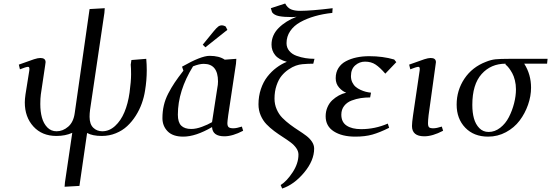

<svg xmlns="http://www.w3.org/2000/svg" viewBox="-20 -776 3157 1100"><path d="M87.9 -405.8Q151.9 -429.2 174.6 -436.5Q197.3 -443.8 210.9 -443.8Q241.2 -443.8 241.2 -419.9Q241.2 -418.9 238.8 -401.9L213.9 -234.9Q210.9 -212.9 210.9 -180.2Q210.9 -136.7 220.2 -102.5Q229.5 -68.4 251 -46.1Q272.5 -23.9 304.2 -23.9Q340.3 -23.9 370.8 -50.3Q401.4 -76.7 408.2 -128.9L493.2 -724.1L580.1 -729L578.1 -702.1L496.1 -147.9Q493.2 -126 493.2 -106.9Q493.2 -64.9 514.2 -44.4Q535.2 -23.9 565.9 -23.9Q606 -23.9 639.2 -54.2Q672.4 -84.5 692.9 -133.5Q713.4 -182.6 722.2 -245.1Q731 -310.1 731 -350.1Q731 -385.7 729 -405.8L732.9 -432.1L817.9 -439Q820.8 -405.8 820.8 -374Q820.8 -315.4 811 -256.8Q805.2 -219.2 792.2 -183.1Q779.3 -147 757.8 -113Q736.3 -79.1 708.7 -53.5Q681.2 -27.8 643.6 -12.5Q606 2.9 563 2.9Q509.8 2.9 479 -14.2L435.1 289.1L350.1 293.9L352.1 269L394 -15.1Q354.5 2.9 303.2 2.9Q220.7 2.9 171.4 -51.3Q122.1 -105.5 122.1 -189Q122.1 -208 126 -234.9L147.9 -372.1Q150.9 -393.1 141.1 -393.1Q129.9 -393.1 94.2 -378.9Z M910.6 -99.1Q910.6 -137.2 918.5 -171.6Q926.3 -206.1 943.8 -240Q961.4 -273.9 980.7 -302.7Q1000 -331.5 1030.8 -371.1L1022.9 -394Q1131.8 -456.1 1180.7 -456.1Q1235.8 -456.1 1267.6 -434.1L1334 -439L1332 -411.1L1287.6 -116.2Q1282.7 -79.6 1282.7 -70.8Q1282.7 -53.2 1290.5 -47.1Q1298.3 -41 1316.9 -41Q1335.4 -41 1365.7 -50.8L1373 -26.9Q1312.5 4.9 1265.6 4.9Q1197.8 4.9 1194.8 -47.9Q1101.1 6.8 1029.8 6.8Q970.2 6.8 940.4 -23.7Q910.6 -54.2 910.6 -99.1ZM999 -119.1Q999 -75.2 1018.3 -56.2Q1037.6 -37.1 1075.7 -37.1Q1103.5 -37.1 1137.2 -49.6Q1170.9 -62 1194.8 -76.2L1224.6 -269Q1229 -291 1229 -309.1Q1229 -410.2 1147 -410.2Q1122.1 -410.2 1085.9 -396Q999 -255.4 999 -119.1ZM1141.6 -520 1204.6 -597.2Q1220.7 -616.7 1230.2 -623.8Q1239.7 -630.9 1252 -630.9Q1256.3 -630.9 1261.5 -629.2Q1266.6 -627.4 1269.5 -626L1272.9 -624L1282.7 -605L1156.7 -504.9Z M1460.9 -178.2Q1460.9 -224.6 1474.6 -265.6Q1488.3 -306.6 1511.7 -336.7Q1535.2 -366.7 1563.5 -387.9Q1591.8 -409.2 1623.5 -421.9Q1577.6 -434.1 1556.6 -460Q1535.6 -485.8 1535.6 -520Q1535.6 -574.7 1576.2 -615.5Q1616.7 -656.2 1679.7 -680.2Q1667 -678.2 1652.8 -678.2Q1605.5 -678.2 1577.9 -683.8Q1550.3 -689.5 1538.6 -706.1L1531.7 -729L1613.8 -755.9Q1627 -731 1647.5 -722.4Q1668 -713.9 1699.7 -713.9Q1762.2 -713.9 1885.7 -729L1883.8 -702.1Q1829.6 -696.3 1783.7 -683.1Q1737.8 -669.9 1700.7 -649.4Q1663.6 -628.9 1642.6 -597.9Q1621.6 -566.9 1621.6 -528.8Q1621.6 -502.9 1637.5 -484.1Q1653.3 -465.3 1679.2 -456.1Q1705.1 -446.8 1730.5 -442.9Q1755.9 -439 1781.7 -439L1774.9 -411.1Q1746.1 -411.1 1711.9 -408.2Q1694.3 -406.7 1674.8 -399.9Q1655.3 -393.1 1633.1 -377.9Q1610.8 -362.8 1593.3 -341.6Q1575.7 -320.3 1564.2 -286.1Q1552.7 -252 1552.7 -210.9Q1552.7 -178.2 1565.2 -149.7Q1577.6 -121.1 1597.7 -100.8Q1617.7 -80.6 1641.8 -62.5Q1666 -44.4 1690.4 -28.8Q1714.8 -13.2 1734.9 2Q1754.9 17.1 1767.3 35.9Q1779.8 54.7 1779.8 75.2Q1779.8 144 1722.2 212.9Q1664.6 281.7 1596.7 304.2L1587.9 284.2Q1623.5 261.7 1656.7 210.9Q1689.9 160.2 1689.9 109.9Q1689.9 90.3 1677.2 72.3Q1664.6 54.2 1644.5 39.3Q1624.5 24.4 1600.1 8.8Q1575.7 -6.8 1551 -25.1Q1526.4 -43.5 1506.3 -64.5Q1486.3 -85.4 1473.6 -114.7Q1460.9 -144 1460.9 -178.2Z M1845.7 -109.9Q1845.7 -137.7 1856 -161.6Q1866.2 -185.5 1883.5 -201.7Q1900.9 -217.8 1920.9 -228.8Q1940.9 -239.7 1963.4 -245.1Q1942.9 -252 1923.1 -273.9Q1903.3 -295.9 1903.3 -328.1Q1903.3 -361.3 1918.9 -386.2Q1934.6 -411.1 1962.2 -425.5Q1989.7 -439.9 2023.2 -447Q2056.6 -454.1 2095.7 -454.1Q2172.9 -454.1 2238.3 -435.1L2250.5 -419.9L2187.5 -354Q2156.7 -389.6 2131.6 -406.2Q2106.4 -422.9 2071.3 -422.9Q2039.6 -422.9 2015.1 -401.6Q1990.7 -380.4 1990.7 -339.8Q1990.7 -320.3 1998.3 -304.4Q2005.9 -288.6 2017.6 -278.6Q2029.3 -268.6 2045.4 -261.2Q2061.5 -253.9 2075.9 -250.2Q2090.3 -246.6 2105.5 -245.1L2100.6 -217.8Q2072.3 -217.8 2046.6 -213.9Q2021 -210 1994.4 -200Q1967.8 -189.9 1951.7 -169.2Q1935.5 -148.4 1935.5 -119.1Q1935.5 -76.2 1966.1 -56.2Q1996.6 -36.1 2049.3 -36.1Q2128.4 -36.1 2201.7 -67.9L2209.5 -43.9Q2154.8 -16.6 2113 -4.9Q2071.3 6.8 2015.6 6.8Q1939.5 6.8 1892.6 -23.2Q1845.7 -53.2 1845.7 -109.9Z M2324.2 -405.8Q2388.2 -429.2 2410.9 -436.5Q2433.6 -443.8 2447.3 -443.8Q2477.5 -443.8 2477.5 -419.9Q2477.5 -418.9 2475.1 -401.9L2435.5 -116.2Q2432.1 -85.9 2432.1 -70.8Q2432.1 -52.7 2438.2 -46.9Q2444.3 -41 2462.4 -41Q2481 -41 2511.2 -50.8L2518.6 -26.9Q2458 4.9 2411.1 4.9Q2340.3 4.9 2340.3 -54.2Q2340.3 -72.8 2346.2 -113.8L2384.3 -372.1Q2387.2 -393.1 2377.4 -393.1Q2366.2 -393.1 2330.6 -378.9Z M2596.2 -176.8Q2596.2 -258.3 2640.6 -325Q2685.1 -391.6 2764.2 -421.9Q2793 -433.6 2818.8 -436.3Q2844.7 -439 2898.4 -439H3117.2L3114.3 -411.1H2983.4Q3022.5 -349.6 3022.5 -273.9Q3022.5 -225.1 3005.1 -175.5Q2987.8 -126 2957 -85.2Q2926.3 -44.4 2878.9 -18.8Q2831.5 6.8 2776.4 6.8Q2694.8 6.8 2645.5 -44.4Q2596.2 -95.7 2596.2 -176.8ZM2686 -174.8Q2686 -131.3 2695.3 -97.7Q2704.6 -64 2726.1 -42Q2747.6 -20 2779.3 -20Q2814.9 -20 2845.7 -43.9Q2876.5 -67.9 2895.5 -105Q2914.6 -142.1 2925.3 -184.1Q2936 -226.1 2936 -264.2Q2936 -291.5 2929.9 -315.9Q2923.8 -340.3 2915 -356.2Q2906.2 -372.1 2897.5 -383.8Q2888.7 -395.5 2882.8 -400.4L2876.5 -405.8V-411.1Q2792.5 -411.1 2739.3 -351.8Q2686 -292.5 2686 -174.8Z"/></svg>

Font: Dehuti Alt
Style: Bold-Italic
Weight: 700
Version: Version 1.2